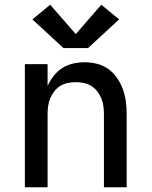

<svg xmlns="http://www.w3.org/2000/svg" viewBox="-20 -791 640 811"><path d="M85 0V-520H181V-428Q191 -450 206.5 -470Q222 -490 243 -503.5Q264 -517 288.5 -522.5Q313 -528 337 -528Q364 -528 390 -521.5Q416 -515 437.5 -499.5Q459 -484 474.5 -461.5Q490 -439 499 -414Q508 -389 511.5 -363Q515 -337 515 -310V0H419V-310Q419 -327 416.5 -344Q414 -361 407.5 -376.5Q401 -392 390.5 -405.5Q380 -419 365.5 -428Q351 -437 334 -440.5Q317 -444 300 -444Q283 -444 266 -440.5Q249 -437 234.5 -428Q220 -419 209.5 -405.5Q199 -392 192.5 -376.5Q186 -361 183.5 -344Q181 -327 181 -310V0ZM248 -588 117 -709 192 -771 300 -647 408 -771 483 -709 352 -588Z"/></svg>

Font: Iosevka Custom Medium Extended
Style: Regular
Weight: 500
Width: 7
Monospace: yes
Designer: Belleve Invis
Foundry: Belleve Invis
Version: Version 11.2.4; ttfautohint (v1.8.4)